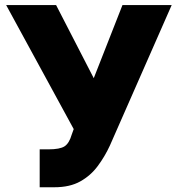

<svg xmlns="http://www.w3.org/2000/svg" viewBox="-20 -748 721 777"><path d="M140.6 9.8V-143.6H175.8Q222.7 -143.6 241.5 -156Q260.3 -168.5 270.5 -204.1L278.3 -225.6L4.9 -727.5H207L359.4 -431.6L475.6 -727.5H674.8L424.8 -159.2Q404.3 -114.7 375.7 -76.2Q347.2 -37.6 304.9 -13.9Q262.7 9.8 200.2 9.8Z"/></svg>

Font: Inter Tight Black
Style: Regular
Weight: 900
Designer: Rasmus Andersson
Foundry: rsms
Version: Version 3.004; ttfautohint (v1.8.4.7-5d5b)